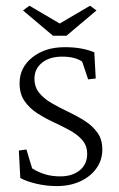

<svg xmlns="http://www.w3.org/2000/svg" viewBox="-20 -629 405 656"><path d="M173.8 6.8Q139.2 6.8 104.5 -1.2Q69.8 -9.3 49.3 -21L44.4 -114.7L70.3 -118.2L89.8 -53.7Q109.9 -41 133.3 -33.7Q156.7 -26.4 186 -26.4Q226.6 -26.4 252.2 -46.9Q277.8 -67.4 277.8 -103Q277.8 -131.3 261.2 -150.4Q244.6 -169.4 218.3 -183.8Q191.9 -198.2 162.4 -211.9Q132.8 -225.6 106.4 -242.7Q80.1 -259.8 63.5 -284.2Q46.9 -308.6 46.9 -344.7Q46.9 -398.4 90.6 -433.1Q134.3 -467.8 201.2 -467.8Q233.4 -467.8 258.1 -463.1Q282.7 -458.5 302.2 -450.2L307.1 -360.8L281.2 -357.9L260.7 -418.5Q236.3 -435.5 192.4 -435.5Q149.4 -435.5 123.5 -414.6Q97.7 -393.6 97.7 -360.4Q97.7 -331.1 114.5 -311Q131.3 -291 157.7 -275.9Q184.1 -260.7 213.6 -246.8Q243.2 -232.9 269.5 -216.1Q295.9 -199.2 312.7 -176Q329.6 -152.8 329.6 -118.2Q329.6 -82 309.3 -53.7Q289.1 -25.4 253.9 -9.3Q218.8 6.8 173.8 6.8ZM58.6 -593.3 80.6 -609.4 207 -535.2H161.1L287.6 -609.4L309.6 -593.3L207 -506.8H161.1Z"/></svg>

Font: Lateef ExtraLight
Style: Regular
Weight: 200
Designer: SIL International
Foundry: SIL International
Version: Version 4.200